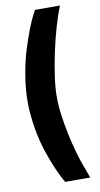

<svg xmlns="http://www.w3.org/2000/svg" viewBox="-97 -793 502 962"><g transform="rotate(-10 154.0 -312.5)"><path d="M186 -301Q186 -257 193 -206.5Q200 -156 210.5 -106.5Q221 -57 233.5 -13Q246 31 258 62L281 125H154Q147 114 137 94.5Q127 75 116.5 51Q106 27 96.5 1.5Q87 -24 79 -48Q71 -72 63.5 -102Q56 -132 50.5 -165Q45 -198 41.5 -233Q38 -268 38 -301Q38 -368 50 -438.5Q62 -509 79 -563Q114 -673 142 -727L154 -750H281Q264 -707 247 -649Q230 -591 216.5 -528.5Q203 -466 194.5 -406.5Q186 -347 186 -301Z"/></g></svg>

Font: Sunflower
Style: Bold
Weight: 700
Designer: JIKJI
Foundry: JIKJI
Version: Version 1.00